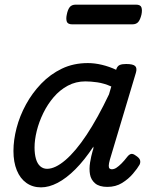

<svg xmlns="http://www.w3.org/2000/svg" viewBox="-20 -791 663 828"><path d="M157 17Q121 17 94 -2Q67 -21 52.5 -56.5Q38 -92 38 -140Q38 -187 51.5 -239Q65 -291 92 -340.5Q119 -390 158 -430.5Q197 -471 247 -495Q297 -519 359 -519Q388 -519 419.5 -511.5Q451 -504 481 -490L482 -494Q487 -507 497 -511Q507 -515 524 -515Q554 -515 563 -506Q572 -497 566 -477L454 -103Q449 -85 449 -76Q449 -67 453 -64Q457 -61 462 -61Q472 -61 482 -67.5Q492 -74 504 -86Q516 -98 529 -115Q537 -125 545 -127Q553 -129 564 -121Q580 -111 583.5 -101.5Q587 -92 582 -81Q573 -65 553.5 -42Q534 -19 506.5 -2Q479 15 443 15Q408 15 390 -0.5Q372 -16 368 -39.5Q364 -63 368.5 -90.5Q373 -118 380 -142Q382 -146 382.5 -150Q383 -154 383 -159Q344 -100 305 -61Q266 -22 228.5 -2.5Q191 17 157 17ZM129 -155Q129 -127 135 -106Q141 -85 153.5 -74Q166 -63 183 -63Q218 -63 262 -100.5Q306 -138 353.5 -209.5Q401 -281 450 -384L460 -418Q428 -432 399.5 -436Q371 -440 348 -440Q307 -440 272.5 -421.5Q238 -403 211.5 -372Q185 -341 166.5 -303Q148 -265 138.5 -226.5Q129 -188 129 -155ZM292 -686Q272 -686 268 -698Q264 -710 268 -728Q272 -749 280.5 -760Q289 -771 307 -771H566Q586 -771 590 -759Q594 -747 590 -728Q585 -707 576.5 -696.5Q568 -686 550 -686Z"/></svg>

Font: Playwrite AU SA
Style: Regular
Weight: 400
Designer: Veronika Burian, José Scaglione
Foundry: TypeTogether
Version: Version 1.002